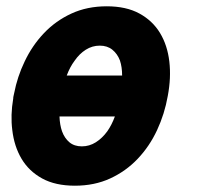

<svg xmlns="http://www.w3.org/2000/svg" viewBox="-20 -580 640 610"><path d="M218 10Q156 10 114 -13Q72 -36 48.5 -75.5Q25 -115 19 -167Q13 -214 22 -267Q22 -271 23 -275Q24 -280 25 -284Q35 -336 58 -384Q82 -435 119.5 -474.5Q157 -514 207 -537Q257 -560 319 -560Q381 -560 423 -537Q465 -514 488.5 -475Q512 -436 518 -384.5Q524 -333 513 -275Q503 -218 479 -166.5Q455 -115 417.5 -75.5Q380 -36 330 -13Q280 10 218 10ZM192 -340H368Q368 -367 361 -388Q353 -409 337 -422Q321 -435 297 -435Q273 -435 252.5 -422Q232 -409 217 -387Q202 -367 192 -340ZM240 -115Q264 -115 284.5 -128Q305 -141 321 -163Q335 -183 345 -210H169Q170 -183 177 -163Q185 -141 200.5 -128Q216 -115 240 -115Z"/></svg>

Font: Maple Mono ExtraBold
Style: Italic
Weight: 800
Italic angle: -10°
Monospace: yes
Designer: subframe7536
Version: Version 7.200